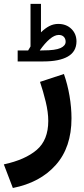

<svg xmlns="http://www.w3.org/2000/svg" viewBox="-42 -691 425 977"><path d="M101.1 -434.1Q108.4 -445.3 113.3 -454.6V-671.4H166.5V-526.4Q186.5 -546.4 208.3 -557.9Q230 -569.3 254.4 -569.3Q295.4 -569.3 321.3 -543.9Q347.2 -518.6 347.2 -480Q346.7 -428.2 303.2 -403.3Q259.8 -378.4 179.2 -378.4H47.9V-434.1ZM178.7 -434.6Q239.7 -434.6 265.9 -446.5Q292 -458.5 292 -478.5Q292 -494.1 282.7 -503.7Q273.4 -513.2 256.8 -513.2Q235.8 -513.2 210.9 -492.2Q186 -471.2 160.2 -434.1ZM23.4 265.6 -22.5 145.5Q85.9 122.1 144.8 71.8Q203.6 21.5 203.6 -75.7Q203.6 -119.6 190.7 -173.1Q177.7 -226.6 161.6 -274.4L283.2 -314.5Q301.8 -261.7 311.8 -202.9Q321.8 -144 321.8 -88.9Q321.8 58.6 241.9 148.4Q162.1 238.3 23.4 265.6Z"/></svg>

Font: Vazirmatn FD
Style: Bold
Weight: 700
Designer: Saber Rastikerdar
Foundry: Saber Rastikerdar
Version: Version 33.001